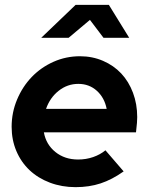

<svg xmlns="http://www.w3.org/2000/svg" viewBox="-20 -761 616 792"><path d="M490 -54Q442 -20 395 -4.5Q348 11 292 11Q235 11 186 -7.5Q137 -26 102 -59Q67 -92 47.5 -138Q28 -184 28 -238Q28 -297 50.5 -350.5Q73 -404 111 -443.5Q149 -483 200.5 -506Q252 -529 310 -529Q361 -529 405 -510Q449 -491 480 -458Q511 -425 528.5 -378.5Q546 -332 546 -278Q546 -267 545 -254.5Q544 -242 541 -215H161Q170 -165 208.5 -134Q247 -103 302 -103Q335 -103 364 -113Q393 -123 415 -141ZM303 -415Q258 -415 222 -386.5Q186 -358 170 -312H420Q411 -358 379.5 -386.5Q348 -415 303 -415ZM407 -605 351 -679 263 -605H150L292 -741H429L513 -605Z"/></svg>

Font: Red Hat Display
Style: Bold Italic
Weight: 700
Italic angle: -12°
Designer: Pentagram / MCKL
Foundry: Pentagram / MCKL
Version: Version 1.003; Red Hat Display Bold Italic